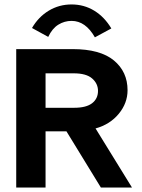

<svg xmlns="http://www.w3.org/2000/svg" viewBox="-20 -844 640 864"><path d="M53 0V-623H307Q431 -623 492.5 -572Q554 -521 554 -438Q554 -380 514.5 -332Q475 -284 410 -266L574 0H434L279 -253H185V0ZM185 -359H314Q368 -359 394.5 -379.5Q421 -400 421 -435Q421 -468 394.5 -491Q368 -514 312 -514H185ZM197 -678 124 -718Q153 -768 199.5 -796Q246 -824 302 -824Q358 -824 404 -796Q450 -768 481 -716L407 -676Q365 -750 302 -750Q270 -750 242.5 -733Q215 -716 197 -678Z"/></svg>

Font: Inconsolata Expanded ExtraBold
Style: Regular
Weight: 800
Width: 7
Monospace: yes
Designer: Raph Levien, Cyreal, Brenton Simpson
Foundry: Raph Levien, Cyreal, Google
Version: Version 3.001; ttfautohint (v1.8.2.53-6de2)